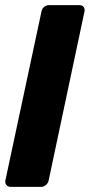

<svg xmlns="http://www.w3.org/2000/svg" viewBox="-20 -730 351 750"><path d="M22 0Q11 0 5 -7.5Q-1 -15 1 -25L142 -685Q144 -696 152.5 -703Q161 -710 172 -710H290Q301 -710 306.5 -703Q312 -696 310 -685L170 -25Q168 -15 159.5 -7.5Q151 0 140 0Z"/></svg>

Font: Rubik
Style: Bold Italic
Weight: 700
Italic angle: -12°
Designer: Hubert and Fischer
Foundry: Hubert and Fischer
Version: Version 2.300;gftools[0.9.30]